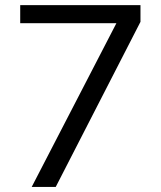

<svg xmlns="http://www.w3.org/2000/svg" viewBox="-20 -739 637 759"><path d="M105.3 0 457.2 -680.2 463.9 -647.2H59.9V-718.8H535.3V-652.7L200.3 0Z"/></svg>

Font: Min Sans VF VF
Style: Regular
Weight: 400
Designer: Jinseong-Kim, NotoSansCJK, Nunito
Foundry: Jinseong-Kim
Version: Version 1.420;Glyphs 3.1.2 (3151)